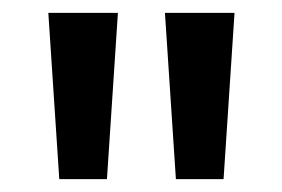

<svg xmlns="http://www.w3.org/2000/svg" viewBox="-20 -734 438 298"><path d="M163 -714 146 -456H72L55 -714ZM344 -714 327 -456H253L236 -714Z"/></svg>

Font: Noto Sans Lao Looped ExtraCondensed Medium
Style: Regular
Weight: 500
Width: 2
Designer: Mark Frömberg, Ben Mitchell
Foundry: The Fontpad Ltd
Version: Version 1.002; ttfautohint (v1.8.4.7-5d5b)